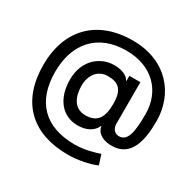

<svg xmlns="http://www.w3.org/2000/svg" viewBox="-189 -917 1346 1323"><g transform="rotate(30 484.0 -255.0)"><path d="M509.2 197.8C591.3 197.8 686.1 175.4 730.1 154.8L705.3 77.1C675.4 87.7 593.4 113.6 513.8 113.6C274.9 113.6 146.7 -18.1 146.7 -253.9C146.7 -479.8 273.4 -625.7 500.7 -625.7C708.5 -625.7 832.4 -492.2 832 -311.8C832.4 -157.7 812.5 -88.4 747.9 -88.4C711.3 -88.4 691.1 -118.3 691.1 -155.5V-485.1H603.7V-445.3H599.1C588.4 -476.6 526.6 -504.6 452.4 -495.7C349.8 -483.7 261.7 -398.8 261.7 -258.9C261.7 -112.9 336.3 -15.3 456 -10.7C536.9 -7.1 589.5 -44.7 606.2 -86.6H610.4C619 -29.5 680.8 -4.3 741.5 -6.4C893.1 -9.2 921.9 -158.4 921.9 -308.2C921.9 -522 775.6 -708.1 504.3 -708.1C219.8 -708.1 52.6 -534.4 52.2 -254.6C52.6 33.4 215.6 197.8 509.2 197.8ZM351.6 -263.1C351.9 -344.8 397.7 -409.8 478 -409.8C565 -409.8 604 -371.4 604.4 -263.5C604.8 -152.7 568.9 -97.7 476.6 -97.7C383.9 -97.7 351.9 -177.2 351.6 -263.1Z"/></g></svg>

Font: Margiela Sans Medium
Style: Regular
Weight: 500
Designer: Stefan Endress, Andreas Faust
Version: Version 1.100;FEAKit 1.0